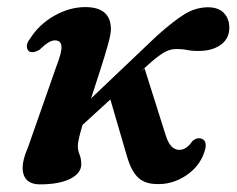

<svg xmlns="http://www.w3.org/2000/svg" viewBox="-20 -496 651 528"><path d="M285 -415.5Q285 -402 276.5 -371.8Q268 -341.5 255.5 -302.8Q243 -264 230.5 -225.5L412 -398Q458 -439 487.8 -457.2Q517.5 -475.5 551.5 -476Q582 -476 597 -458.8Q612 -441.5 610.5 -415Q608.5 -387 585.2 -371.5Q562 -356 528 -356Q509.5 -355.5 495 -358.5Q480.5 -361.5 462 -361Q446 -361 428 -349.8Q410 -338.5 387.5 -318L364.5 -297L377.5 -308L436 -123Q442.5 -103 451 -94Q459.5 -85 470.5 -84Q491.5 -82 509.5 -108.5Q522 -119 534.5 -114.5Q548.5 -109.5 545 -88.5Q534 -42.5 493.8 -14.8Q453.5 13 406.5 10Q375 8.5 357.5 -10Q340 -28.5 329.5 -65L283.5 -222.5L207 -152.5Q201 -132.5 197.5 -117.5Q194 -102.5 194 -95Q194 -83 198.8 -71Q203.5 -59 203.5 -44.5Q203.5 -19.5 173 -4.2Q142.5 11 90 11Q54 11 45 -15.8Q36 -42.5 56.5 -89.5L134.5 -312Q151 -354 149 -369.5Q147 -385 131 -385Q123 -385 113.2 -379.2Q103.5 -373.5 88.5 -359Q72 -349.5 61.5 -354Q54 -358.5 53.8 -368.2Q53.5 -378 62.5 -389.5Q87.5 -429 129.5 -452.8Q171.5 -476.5 214.5 -476.5Q285 -476.5 285 -415.5Z"/></svg>

Font: Fraunces 9pt SemiBold
Style: Italic
Weight: 600
Italic angle: -16°
Version: Version 1.000;[b76b70a41]